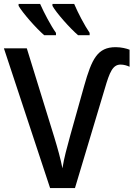

<svg xmlns="http://www.w3.org/2000/svg" viewBox="-20 -961 682 981"><path d="M185 -941H75V-931C95 -896 164 -817 206 -781H266V-793C239 -831 205 -896 185 -941ZM359 -941H248V-931C267 -896 337 -817 379 -781H438V-793C412 -831 378 -896 359 -941ZM596 -631C613 -631 629 -626 642 -620V-707C627 -713 600 -720 571 -720C478 -720 449 -660 410 -522L339 -269C322 -207 307 -153 299 -101C289 -152 276 -198 257 -261L117 -714H0L236 0H363L516 -510C540 -592 556 -631 596 -631Z"/></svg>

Font: Noto Sans Thai Medium
Style: Regular
Weight: 500
Designer: Monotype Design Team
Foundry: Monotype Imaging Inc.
Version: Version 1.901